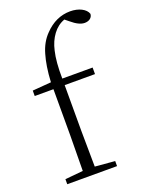

<svg xmlns="http://www.w3.org/2000/svg" viewBox="-151 -887 741 964"><g transform="rotate(-20 219.5 -405.5)"><path d="M303 0V-27L197 -36C196 -120 195 -183 195 -226V-472H357V-507H195C194 -566 198 -615 207 -652C214 -684 226 -711 243 -734C260 -757 281 -773 306 -782L327 -765C354 -742 377 -731 397 -731C421 -731 438 -744 439 -764C430 -792 392 -811 347 -811C296 -811 250 -790 211 -749C186 -724 168 -692 157 -653C146 -616 138 -568 135 -509L35 -501V-472H135V-226C135 -183 134 -120 133 -36L37 -27V0Z"/></g></svg>

Font: AllPunType ExtraLight
Style: Regular
Weight: 280
Version: 1.0